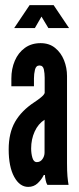

<svg xmlns="http://www.w3.org/2000/svg" viewBox="-20 -724 311 752"><path d="M90.5 8Q57 8 35.5 -31.5Q14 -71 14 -139Q14 -203 39 -246.8Q64 -290.5 115 -324Q129.5 -333.5 141 -343Q152.5 -352.5 155 -360V-419.5Q155 -436.5 151.8 -452Q148.5 -467.5 134.5 -467.5Q121 -467.5 117 -451Q113 -434.5 113 -417V-386H24.5V-416.5Q24.5 -454.5 38 -486Q51.5 -517.5 77.2 -536.2Q103 -555 139 -555Q173 -555 196 -536.2Q219 -517.5 230.8 -488Q242.5 -458.5 242.5 -426V-85Q242.5 -53 244.2 -33.5Q246 -14 248.5 0H165.5Q161.5 -5.5 158.8 -18.2Q156 -31 156 -38.5H151.5Q142 -19.5 127 -5.8Q112 8 90.5 8ZM124 -89Q138 -89 146.2 -100.8Q154.5 -112.5 154.5 -126.5V-255Q129.5 -239 115.8 -208.8Q102 -178.5 102 -142.5Q102 -122.5 107 -105.8Q112 -89 124 -89ZM35.5 -614 96 -704H190L250.5 -614H169.5L142.5 -659L116.5 -614Z"/></svg>

Font: League Gothic SemiCondensed
Style: Regular
Weight: 400
Width: 4
Designer: The League of Moveable Type
Version: Version 2.001